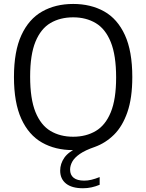

<svg xmlns="http://www.w3.org/2000/svg" viewBox="-20 -770 760 997"><path d="M411 207.5Q353 207.5 322.8 183.2Q292.5 159 292.5 116Q292.5 80 314.2 48.8Q336 17.5 390.5 -7L386.5 9.5H359.5Q267 9.5 198 -29.8Q129 -69 90.8 -152.8Q52.5 -236.5 52.5 -370Q52.5 -503.5 91 -587.2Q129.5 -671 198.8 -710.2Q268 -749.5 360 -749.5Q451.5 -749.5 520.8 -710.8Q590 -672 628.5 -588.2Q667 -504.5 667 -370Q667 -261 641.5 -187.5Q616 -114 572 -70.5Q528 -27 472 -7Q422.5 10 394.8 29.2Q367 48.5 355.5 69.2Q344 90 344 111Q344 138.5 362.5 153.2Q381 168 417.5 168Q435.5 168 454.5 163.5Q473.5 159 497.5 149.5V189.5Q477 198 455.5 202.8Q434 207.5 411 207.5ZM360 -60Q427 -60 477.2 -89.8Q527.5 -119.5 555.2 -187Q583 -254.5 583 -367.5Q583 -483 555.2 -551.5Q527.5 -620 477.2 -650Q427 -680 360 -680Q292.5 -680 242.2 -650.5Q192 -621 164.2 -553.5Q136.5 -486 136.5 -372.5Q136.5 -256.5 164.2 -188.2Q192 -120 242.2 -90Q292.5 -60 360 -60Z"/></svg>

Font: Encode Sans SC Condensed Thin
Style: Regular
Weight: 400
Version: Version 3.002